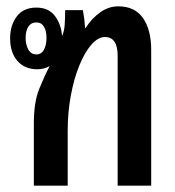

<svg xmlns="http://www.w3.org/2000/svg" viewBox="-20 -587 554 607"><path d="M87 0V-197Q87 -264 104 -306Q121 -348 137 -378Q119 -368 98 -368Q58 -368 35 -394.5Q12 -421 12 -466Q12 -507 33 -535Q54 -563 95 -563Q134 -563 154 -536Q174 -509 176 -473Q183 -487 184.5 -508.5Q186 -530 186 -555H242Q245 -539 246.5 -526.5Q248 -514 249 -498H250Q271 -530 297.5 -548.5Q324 -567 354 -567Q406 -567 432 -530Q458 -493 458 -429V0H352V-410Q352 -470 312 -470Q290 -470 269 -446Q248 -422 231 -380.5Q214 -339 204 -285.5Q194 -232 194 -173V0ZM95 -415Q111 -415 119 -430Q127 -445 127 -467Q127 -489 119 -502.5Q111 -516 95 -516Q78 -516 69.5 -502.5Q61 -489 61 -467Q61 -446 69.5 -430.5Q78 -415 95 -415Z"/></svg>

Font: Noto Sans Thai Looped ExtraCondensed SemiBold
Style: Regular
Weight: 600
Width: 2
Designer: Sasikarn Vongin, Ben Mitchell
Foundry: The Fontpad Ltd
Version: Version 1.001; ttfautohint (v1.8.4.7-5d5b)